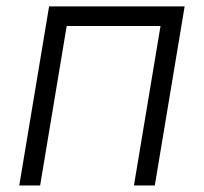

<svg xmlns="http://www.w3.org/2000/svg" viewBox="-20 -565 621 585"><path d="M38.7 0 129.6 -545.5H542.6L451.7 0H388.1L469.1 -485.8H183.2L102.3 0Z"/></svg>

Font: Inter P Light
Style: Italic
Weight: 300
Italic angle: 9.39999°
Designer: Rasmus Andersson
Foundry: rsms
Version: Version 3.018;git-588b23468